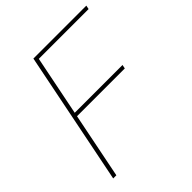

<svg xmlns="http://www.w3.org/2000/svg" viewBox="-192 -823 949 949"><g transform="rotate(-45 282.0 -349.0)"><path d="M76 0H54L194 -698H564L560 -678H212L149 -364H483L479 -344H145Z"/></g></svg>

Font: IBM Plex Sans Thin
Style: Italic
Weight: 250
Italic angle: -11.31°
Designer: Mike Abbink, Paul van der Laan, Pieter van Rosmalen
Foundry: Bold Monday
Version: Version 3.201